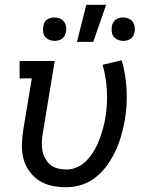

<svg xmlns="http://www.w3.org/2000/svg" viewBox="-20 -775 640 803"><path d="M258 8Q227 8 197.5 2Q168 -4 144 -19.5Q120 -35 103 -58.5Q86 -82 78.5 -110Q71 -138 71.5 -168.5Q72 -199 77 -230L113 -447H62V-520H209L159 -218Q156 -199 155 -180.5Q154 -162 157.5 -144.5Q161 -127 169.5 -111.5Q178 -96 191 -85.5Q204 -75 222 -70.5Q240 -66 258 -66Q282 -66 304.5 -76.5Q327 -87 344.5 -106Q362 -125 374.5 -146.5Q387 -168 395.5 -191Q404 -214 410.5 -237Q417 -260 421 -284Q430 -341 427 -396.5Q424 -452 409 -504L489 -523Q506 -464 509.5 -400.5Q513 -337 502 -272Q496 -240 487 -208Q478 -176 464 -145.5Q450 -115 429.5 -86Q409 -57 382 -35Q355 -13 322.5 -2.5Q290 8 258 8ZM496 -604Q484 -604 473 -608.5Q462 -613 455.5 -621.5Q449 -630 447.5 -641.5Q446 -653 448 -665Q449 -673 453 -680.5Q457 -688 464 -693Q471 -698 479.5 -700Q488 -702 496 -702Q507 -702 517.5 -697.5Q528 -693 534.5 -684.5Q541 -676 543 -664.5Q545 -653 543 -641Q541 -633 537.5 -625.5Q534 -618 526.5 -613Q519 -608 511.5 -606Q504 -604 496 -604ZM208 -604Q197 -604 186 -608.5Q175 -613 168.5 -621.5Q162 -630 160.5 -641.5Q159 -653 161 -665Q162 -673 165.5 -680.5Q169 -688 176.5 -693Q184 -698 192 -700Q200 -702 208 -702Q220 -702 230.5 -697.5Q241 -693 247.5 -684.5Q254 -676 256 -664.5Q258 -653 256 -641Q254 -633 250 -625.5Q246 -618 239 -613Q232 -608 224 -606Q216 -604 208 -604ZM302 -600 341 -755H424L370 -600Z"/></svg>

Font: Iosevka HT Extended
Style: Italic
Weight: 400
Width: 7
Italic angle: -9°
Monospace: yes
Designer: Belleve Invis
Foundry: Belleve Invis
Version: Version 32.3.0; ttfautohint (v1.8.4)